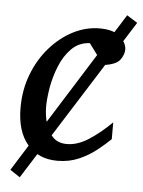

<svg xmlns="http://www.w3.org/2000/svg" viewBox="-49 -592 535 717"><g transform="rotate(5 219.0 -233.0)"><path d="M402.8 -423.8Q402.8 -404.3 388.4 -384.8Q374 -365.2 326.2 -358.9L269 -436Q228.5 -434.1 201.2 -406.7Q173.8 -379.4 157.5 -339.1Q141.1 -298.8 134 -257.6Q127 -216.3 127 -186Q127 -153.8 135.5 -123.3Q144 -92.8 163.6 -73Q183.1 -53.2 215.8 -53.2Q255.9 -53.2 297.6 -80.1Q339.4 -106.9 381.8 -148.9V-85.9Q361.3 -65.9 332.5 -43Q303.7 -20 267.1 -3.9Q230.5 12.2 186 12.2Q114.7 12.2 73.5 -36.4Q32.2 -85 32.2 -173.8Q32.2 -241.2 54.7 -299.3Q77.1 -357.4 115.5 -401.1Q153.8 -444.8 201.9 -469.5Q250 -494.1 300.8 -494.1Q355 -494.1 378.9 -470.5Q402.8 -446.8 402.8 -423.8ZM438.5 -526.9 51.8 85.9 14.6 61 398.9 -551.8Z"/></g></svg>

Font: Charis
Style: Italic
Weight: 400
Italic angle: -11°
Designer: Walt Agee, Miriam Martin, Annie Olsen, Victor Gaultney, Lorna Priest, Alan Ward, Bob Hallissy, Martin Hosken, Sharon Cor
Foundry: SIL Global
Version: Version 7.000